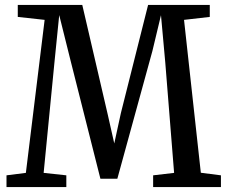

<svg xmlns="http://www.w3.org/2000/svg" viewBox="-20 -763 928 783"><path d="M85.5 -58 162 -682 52.5 -694V-743H315.5L419.5 -295.5L446 -178L473 -302L584 -743H835.5V-694L730.5 -682L799 -58.5L881 -48V0H604.5V-48L690 -58L654 -508L636.5 -701L601.5 -555L458.5 -34H389.5L268.5 -513L221.5 -701.5L202 -508L158 -58L250.5 -48V0H6.5V-48Z"/></svg>

Font: Merriweather 24pt SemiCondensed
Style: Regular
Weight: 400
Width: 4
Designer: Eben Sorkin
Foundry: Eben Sorkin
Version: Version 2.100